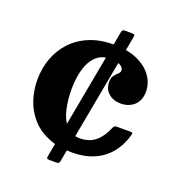

<svg xmlns="http://www.w3.org/2000/svg" viewBox="-127 -721 847 912"><g transform="rotate(20 296.0 -265.0)"><path d="M353.5 -615Q342.5 -615 339.5 -612.7Q336.5 -610.5 334.3 -601.5L209.7 72.2Q208.2 80.3 211.5 82.6Q214.7 85 225 85H257.5Q267.5 85 270.3 81.9Q273 78.7 274.8 70.5L398.5 -597.7Q400.3 -607 399 -611Q397.8 -615 386 -615ZM38.7 -255Q38.7 -200.7 55.1 -152Q71.5 -103.2 105.1 -65.6Q138.7 -28 190.1 -6.5Q241.5 15 311.3 15Q372.3 15 420 -5.2Q467.8 -25.5 500.4 -64.7Q533 -104 548.8 -160.7Q551 -168.5 548.9 -170.7Q546.8 -173 536.3 -173H471.7Q462.5 -173 458.9 -170.6Q455.2 -168.2 452.5 -162Q433.7 -114.8 402.6 -87.9Q371.5 -61 323.3 -61Q278.8 -61 253.4 -90.4Q228 -119.8 217.4 -166.4Q206.8 -213 206.8 -265Q206.8 -308 213.9 -344.5Q221 -381 235.9 -408.2Q250.8 -435.5 274.1 -450.7Q297.5 -466 330.3 -466Q361 -466 380.1 -456.4Q399.2 -446.7 399.2 -431.5Q399.2 -421.5 390.1 -413.6Q381 -405.7 371.9 -394Q362.7 -382.2 362.7 -360.5Q362.7 -325.5 386.9 -304Q411 -282.5 449.8 -282.5Q474.3 -282.5 495.6 -292.9Q517 -303.2 530.1 -324.1Q543.3 -345 543.3 -376.5Q543.3 -418.7 517.8 -454.7Q492.3 -490.8 443 -512.9Q393.8 -535 322.8 -535Q253 -535 200 -512.6Q147 -490.3 111.1 -451.2Q75.2 -412.2 57 -361.9Q38.7 -311.5 38.7 -255Z"/></g></svg>

Font: Besley
Style: Regular
Weight: 400
Designer: Owen Earl
Foundry: indestructible type*
Version: Version 4.000